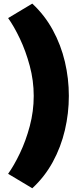

<svg xmlns="http://www.w3.org/2000/svg" viewBox="-20 -906 446 1051"><path d="M24.4 -807.1 156.7 -886.2Q224.6 -823.2 269 -741.7Q313.5 -660.2 335.2 -568.1Q356.9 -476.1 356.9 -380.9Q356.9 -286.1 335.2 -193.6Q313.5 -101.1 269 -19.5Q224.6 62 156.7 124.5L24.4 45.4Q56.6 0.5 89.1 -67.4Q121.6 -135.3 143.1 -216.1Q164.6 -296.9 164.6 -380.9Q164.6 -464.8 142.8 -545.7Q121.1 -626.5 88.9 -694.3Q56.6 -762.2 24.4 -807.1Z"/></svg>

Font: Pinar Black
Style: Regular
Weight: 900
Designer: Amin Abedi
Version: Version 3.000